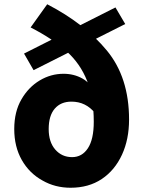

<svg xmlns="http://www.w3.org/2000/svg" viewBox="-20 -869 683 903"><path d="M180 -20Q118 -54 82.5 -116.5Q47 -179 47 -262Q47 -344 81 -402Q114 -459 166.5 -490.5Q219 -522 279 -522Q328 -522 368 -499.5Q408 -477 426 -429L428 -336Q384 -391 316 -391Q266 -391 237.5 -358Q209 -325 209 -262Q209 -201 240 -165.5Q271 -130 319 -130Q366 -130 393.5 -172Q421 -214 421 -296Q421 -409 389.5 -489Q358 -569 293.5 -627.5Q229 -686 124 -740L202 -849Q378 -758 482.5 -631.5Q587 -505 587 -307Q587 -214 554 -142Q520 -68 458.5 -27Q397 14 312 14Q239 14 180 -20ZM93 -617 523 -834 569 -756 138 -539Z"/></svg>

Font: Merged Yaku Han JP Black
Style: Regular
Weight: 900
Designer: Ryoko NISHIZUKA 西塚涼子 (kana, bopomofo & ideographs); Paul D. Hunt (Latin, Greek & Cyrillic); Sandoll Communications 산돌커뮤니
Foundry: Adobe
Version: Version 2.004